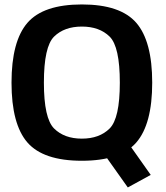

<svg xmlns="http://www.w3.org/2000/svg" viewBox="-20 -700 728 842"><path d="M540.5 122 641 67 522 -101.5 417 -52ZM339 5Q508 5 577.8 -75.2Q647.5 -155.5 647.5 -337.5Q647.5 -519 577.8 -599.8Q508 -680.5 339 -680.5Q170 -680.5 100.2 -599.8Q30.5 -519 30.5 -337.5Q30.5 -155.5 100.2 -75.2Q170 5 339 5ZM339 -92Q262 -92 217.2 -136.5Q172.5 -181 172.5 -337.5Q172.5 -495.5 217.2 -539.5Q262 -583.5 339 -583.5Q416 -583.5 460.8 -539.5Q505.5 -495.5 505.5 -337.5Q505.5 -181 460.8 -136.5Q416 -92 339 -92Z"/></svg>

Font: Anybody UltraCondensed Thin SemiBold
Style: Regular
Weight: 600
Version: Version 1.111